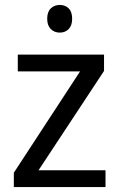

<svg xmlns="http://www.w3.org/2000/svg" viewBox="-20 -757 483 777"><path d="M36 0V-58L304 -468H52V-536H401V-470L136 -68H407V0ZM272 -681Q272 -654 258 -639.5Q244 -625 222 -625Q200 -625 185.5 -639.5Q171 -654 171 -681Q171 -709 185.5 -723Q200 -737 222 -737Q244 -737 258 -723Q272 -709 272 -681Z"/></svg>

Font: Noto Sans Display
Style: Regular
Weight: 400
Designer: Monotype Design team
Foundry: Monotype Imaging Inc.
Version: Version 1.000